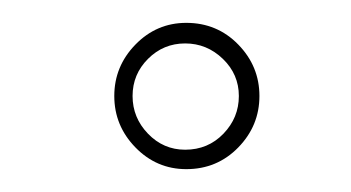

<svg xmlns="http://www.w3.org/2000/svg" viewBox="-20 -521 307 168"><path d="M143 -373Q117 -373 98.5 -392Q80 -411 80 -437Q80 -463 98.5 -482Q117 -501 143 -501Q170 -501 188.5 -482Q207 -463 207 -437Q207 -411 188.5 -392Q170 -373 143 -373ZM142 -390Q162 -390 175.5 -404Q189 -418 189 -437Q189 -456 175 -469.5Q161 -483 142 -483Q123 -483 109.5 -469.5Q96 -456 96 -437Q96 -418 109.5 -404Q123 -390 142 -390Z"/></svg>

Font: Updock
Style: Regular
Weight: 400
Designer: Robert E. Leuschke
Foundry: Robert E. Leuschke
Version: Version 1.010; ttfautohint (v1.8.4.7-5d5b)